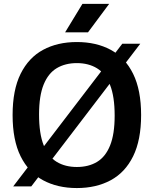

<svg xmlns="http://www.w3.org/2000/svg" viewBox="-20 -968 800 998"><path d="M142.5 1H48.5L615.5 -740.5H709ZM379.5 9.5Q279 9.5 204 -31Q129 -71.5 87.2 -155.5Q45.5 -239.5 45.5 -370Q45.5 -500.5 87.2 -584.5Q129 -668.5 204 -709Q279 -749.5 379.5 -749.5Q480.5 -749.5 555.5 -709Q630.5 -668.5 672 -584.2Q713.5 -500 713.5 -370Q713.5 -240 672 -155.8Q630.5 -71.5 555.2 -31Q480 9.5 379.5 9.5ZM379.5 -100Q440.5 -100 484.5 -126.5Q528.5 -153 552.2 -211.8Q576 -270.5 576 -367Q576 -466.5 552 -526.5Q528 -586.5 484 -613.2Q440 -640 379.5 -640Q319.5 -640 275.2 -613.8Q231 -587.5 207 -528.8Q183 -470 183 -373Q183 -273 207 -213Q231 -153 275 -126.5Q319 -100 379.5 -100ZM318.5 -800 408.5 -948H547.5L437.5 -800Z"/></svg>

Font: Encode Sans SC SemiBold
Style: Regular
Weight: 600
Version: Version 3.002